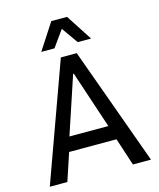

<svg xmlns="http://www.w3.org/2000/svg" viewBox="-133 -1016 920 1109"><g transform="rotate(-15 327.5 -461.0)"><path d="M25 0 280 -705H375L630 0H522L457 -199L499 -165H155L196 -199L130 0ZM324 -595 203 -231 187 -251H466L449 -231L328 -595ZM179 -765 281 -922H375L477 -765H397L328 -863L258 -765Z"/></g></svg>

Font: Nunito Sans 7pt Condensed SemiBold
Style: Regular
Weight: 600
Width: 3
Designer: Vernon Adams
Foundry: Vernon Adams
Version: Version 3.101;gftools[0.9.27]